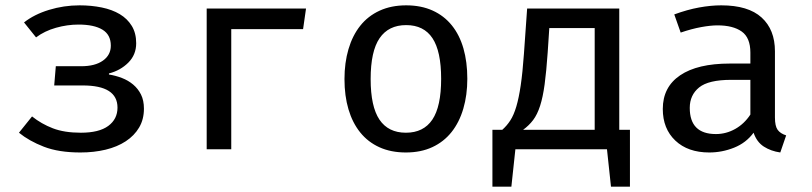

<svg xmlns="http://www.w3.org/2000/svg" viewBox="-20 -559 3040 719"><path d="M189 -311H284Q336 -311 365.5 -332Q395 -353 395 -388Q395 -429 363.5 -448Q332 -467 274 -467Q232 -467 189.5 -455Q147 -443 115 -419L70 -475Q108 -505 163.5 -522Q219 -539 278 -539Q322 -539 361 -531Q400 -523 428.5 -506Q457 -489 473.5 -462Q490 -435 490 -397Q490 -354 460.5 -324.5Q431 -295 388 -284V-280Q413 -276 436.5 -267Q460 -258 478.5 -242.5Q497 -227 508 -205Q519 -183 519 -152Q519 -112 501 -81.5Q483 -51 451 -30Q419 -9 375.5 1.5Q332 12 281 12Q200 12 144.5 -9.5Q89 -31 51 -62L100 -123Q135 -95 178 -78.5Q221 -62 283 -62Q351 -62 385.5 -87.5Q420 -113 420 -156Q420 -239 290 -239H183Z M846 0H754V-527H1126L1115 -450H846Z M1632 -264Q1632 -367 1599.5 -416Q1567 -465 1501 -465Q1435 -465 1401.5 -416Q1368 -367 1368 -263Q1368 -160 1401 -111Q1434 -62 1500 -62Q1566 -62 1599 -111Q1632 -160 1632 -264ZM1270 -263Q1270 -324 1285 -375Q1300 -426 1329 -462.5Q1358 -499 1401.5 -519Q1445 -539 1501 -539Q1557 -539 1600 -519.5Q1643 -500 1672 -464Q1701 -428 1715.5 -377.5Q1730 -327 1730 -264Q1730 -203 1715 -152Q1700 -101 1671 -64.5Q1642 -28 1599 -8Q1556 12 1500 12Q1444 12 1401 -7.5Q1358 -27 1329 -63Q1300 -99 1285 -149.5Q1270 -200 1270 -263Z M1910 0 1895 140H1824V-73H1861Q1878 -88 1891 -108Q1904 -128 1913.5 -160Q1923 -192 1930 -239.5Q1937 -287 1942 -357L1954 -527H2299V-73H2339V140H2268L2253 0ZM2037 -454 2031 -363Q2026 -291 2019.5 -243Q2013 -195 2002.5 -162.5Q1992 -130 1976.5 -109.5Q1961 -89 1939 -73H2207V-454Z M2882 -119Q2882 -87 2892 -73Q2902 -59 2924 -52L2902 12Q2867 7 2840.5 -10Q2814 -27 2802 -62Q2774 -24 2729 -6Q2684 12 2636 12Q2556 12 2509 -32.5Q2462 -77 2462 -151Q2462 -233 2527 -277Q2592 -321 2713 -321H2790V-362Q2790 -418 2757.5 -441Q2725 -464 2667 -464Q2641 -464 2605.5 -457.5Q2570 -451 2529 -437L2505 -505Q2554 -523 2598 -531Q2642 -539 2681 -539Q2782 -539 2832 -493.5Q2882 -448 2882 -367ZM2661 -57Q2699 -57 2733 -76Q2767 -95 2790 -130V-260H2718Q2633 -260 2598 -231.5Q2563 -203 2563 -155Q2563 -57 2661 -57Z"/></svg>

Font: Wlorlttqgufhjawjgtejqphaquk
Style: Regular
Weight: 400
Monospace: yes
Designer: Carrois Corporate & Edenspiekermann
Foundry: Carrois Corporate GbR & Edenspiekermann AG
Version: Version 2.001